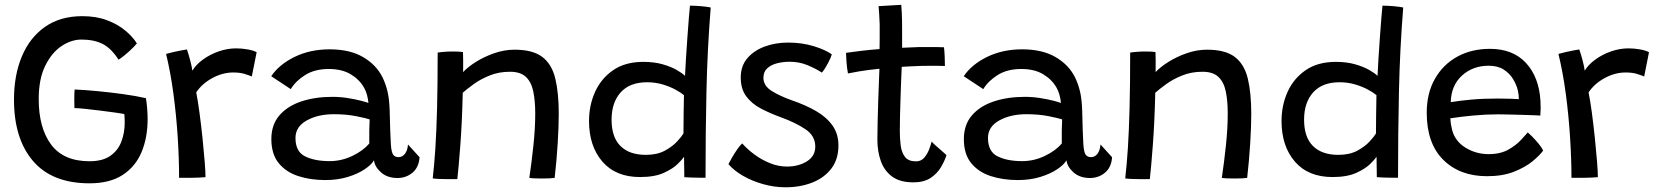

<svg xmlns="http://www.w3.org/2000/svg" viewBox="-20 -736 6876 796"><path d="M351 24Q196.5 24 117.2 -68.2Q38 -160.5 38 -323Q38 -424.5 70.8 -502.5Q103.5 -580.5 166.8 -624.8Q230 -669 321.5 -669Q379 -669 423.5 -652.2Q468 -635.5 499.2 -609.5Q530.5 -583.5 547.5 -556Q539 -545 515.5 -523.2Q492 -501.5 471.5 -488.5Q441 -536 405.2 -554Q369.5 -572 317.5 -572Q276 -572 235.2 -545Q194.5 -518 167.5 -463.2Q140.5 -408.5 140.5 -325.5Q140.5 -205.5 192 -136.5Q243.5 -67.5 351.5 -67.5Q405.5 -67.5 437.5 -90Q469.5 -112.5 483.2 -149Q497 -185.5 497 -227.5Q497 -247 495.5 -263Q484.5 -265.5 458.2 -269.2Q432 -273 399.8 -277Q367.5 -281 337.5 -284.2Q307.5 -287.5 288.5 -288Q288 -302 288 -326.5Q288 -351 289.5 -365Q327 -363.5 380.5 -358.5Q434 -353.5 488.8 -346Q543.5 -338.5 585 -329Q588.5 -308 590.2 -285.2Q592 -262.5 592 -242.5Q592 -165.5 566.8 -105.2Q541.5 -45 488.2 -10.5Q435 24 351 24Z M777.5 -443Q792.5 -468 821.2 -489Q850 -510 886.2 -522.8Q922.5 -535.5 959 -535.5Q982.5 -535.5 1006.5 -531.2Q1030.5 -527 1044 -519.5L1024 -419Q1012 -424 993.2 -429.8Q974.5 -435.5 947 -435.5Q902.5 -435.5 860 -412.2Q817.5 -389 793.5 -353Q800.5 -318 807.2 -267.5Q814 -217 819.5 -164Q825 -111 828.5 -67.2Q832 -23.5 832 -1.5Q810.5 0.5 779.5 1Q748.5 1.5 722.5 1Q722.5 -77 716.8 -167.2Q711 -257.5 699 -347.2Q687 -437 668.5 -512.5Q682 -516.5 700.2 -520.5Q718.5 -524.5 734 -527.5Q749.5 -530.5 755 -531Q761 -514 768.2 -487Q775.5 -460 777.5 -443Z M1329 10.5Q1266.5 10.5 1215.8 -6.2Q1165 -23 1135 -60.2Q1105 -97.5 1105 -159.5Q1105 -219 1138.5 -257.8Q1172 -296.5 1229.2 -315.5Q1286.5 -334.5 1357.5 -334.5Q1390 -334.5 1421.5 -329.5Q1453 -324.5 1476.2 -318.5Q1499.5 -312.5 1507.5 -309Q1506 -325.5 1501.5 -342.5Q1497 -359.5 1489 -373Q1470 -406.5 1433.8 -428.2Q1397.5 -450 1343 -450Q1285 -450 1245.2 -425Q1205.5 -400 1185.5 -366.5L1104.5 -420Q1137 -468.5 1201.2 -500Q1265.5 -531.5 1346.5 -531.5Q1430.5 -531.5 1485.5 -499.2Q1540.5 -467 1566 -415Q1579 -388.5 1586.5 -357Q1594 -325.5 1595.5 -279Q1596.5 -230 1597.8 -195.2Q1599 -160.5 1600.5 -136Q1603 -103.5 1610.5 -94Q1618 -84.5 1632 -84.5Q1648 -84.5 1658.8 -98.2Q1669.5 -112 1671.5 -137L1719.5 -84Q1716.5 -42 1690 -20Q1663.5 2 1628 2Q1586 2 1559.8 -21.2Q1533.5 -44.5 1530.5 -71.5Q1520 -53 1491.5 -34Q1463 -15 1421.2 -2.2Q1379.5 10.5 1329 10.5ZM1347 -68Q1395.5 -68 1440.5 -89.5Q1485.5 -111 1511 -141Q1510.5 -171.5 1511 -196Q1511.5 -220.5 1512.5 -241Q1498 -246 1457 -254.2Q1416 -262.5 1364.5 -262.5Q1298 -262.5 1251.5 -236.5Q1205 -210.5 1205 -164Q1205 -107.5 1244.8 -87.8Q1284.5 -68 1347 -68Z M1876 6.5Q1866.5 6.5 1853 6.8Q1839.5 7 1826 6.5Q1813 6.5 1797.2 5.8Q1781.5 5 1774 3.5Q1780.5 -52 1785 -122Q1789.5 -192 1792 -288Q1794.5 -384 1794.5 -518Q1806.5 -520 1823 -521.2Q1839.5 -522.5 1857.5 -522.5Q1868.5 -522.5 1879.8 -522Q1891 -521.5 1899.5 -520Q1900 -512 1900.2 -484.8Q1900.5 -457.5 1900 -437Q1918.5 -457.5 1952.5 -479Q1986.5 -500.5 2028.5 -515.2Q2070.5 -530 2113 -530Q2189 -530 2228.5 -499.8Q2268 -469.5 2282.2 -410.2Q2296.5 -351 2296.5 -264Q2296.5 -212.5 2292.2 -142.5Q2288 -72.5 2279.5 1.5Q2263.5 4 2228 4Q2212 4 2197.5 3.5Q2183 3 2174.5 1.5Q2184 -62.5 2191.5 -133.5Q2199 -204.5 2199 -265.5Q2199 -317.5 2191 -356.5Q2183 -395.5 2160.5 -417Q2138 -438.5 2094 -438.5Q2048.5 -438.5 2010.5 -423.2Q1972.5 -408 1944.2 -387.5Q1916 -367 1898.5 -351.5Q1895.5 -225 1888.2 -130.8Q1881 -36.5 1876 6.5Z M2817 -1.5Q2817 -10 2816.8 -27Q2816.5 -44 2816.2 -61Q2816 -78 2816 -86Q2811 -78 2791.2 -57.8Q2771.5 -37.5 2733 -19.8Q2694.5 -2 2633.5 -2Q2532.5 -2 2477.2 -66.2Q2422 -130.5 2422 -234.5Q2422 -299 2447 -354.8Q2472 -410.5 2522 -445Q2572 -479.5 2647 -479.5Q2692 -479.5 2727 -469.5Q2762 -459.5 2785.8 -445.8Q2809.5 -432 2820 -421.5Q2821 -448.5 2823.8 -491.8Q2826.5 -535 2829.8 -580.8Q2833 -626.5 2836 -662.8Q2839 -699 2840.5 -712.5Q2860.5 -712.5 2884.8 -710.5Q2909 -708.5 2926.5 -705Q2912.5 -529.5 2908.8 -355.8Q2905 -182 2905 1Q2897 1 2879.5 0.8Q2862 0.5 2844 0Q2826 -0.5 2817 -1.5ZM2657.5 -94Q2704 -94 2736 -111.2Q2768 -128.5 2787.2 -149.5Q2806.5 -170.5 2813.5 -182.5Q2813.5 -194 2813.8 -216Q2814 -238 2814.2 -263.2Q2814.5 -288.5 2815 -309.8Q2815.5 -331 2815.5 -341.5Q2804 -351.5 2781.2 -364Q2758.5 -376.5 2727.8 -385.8Q2697 -395 2662.5 -395Q2591 -395 2553.2 -353Q2515.5 -311 2515.5 -240Q2515.5 -167.5 2552.2 -130.8Q2589 -94 2657.5 -94Z M3236.5 40.5Q3190 40.5 3144 27.5Q3098 14.5 3060.2 -7.2Q3022.5 -29 3000 -55.5Q3004.5 -65 3014.5 -82.2Q3024.5 -99.5 3036.2 -116.5Q3048 -133.5 3057 -141.5Q3078.5 -117 3108.5 -95Q3138.5 -73 3173 -59.2Q3207.5 -45.5 3242 -45.5Q3291 -45.5 3325.5 -67.2Q3360 -89 3360 -128Q3360 -173 3318.8 -200.5Q3277.5 -228 3219.5 -249Q3172.5 -266 3134.2 -286.2Q3096 -306.5 3073.5 -337Q3051 -367.5 3051 -414.5Q3051 -462.5 3078.2 -494.5Q3105.5 -526.5 3150.2 -543Q3195 -559.5 3247 -559.5Q3305 -559.5 3353.8 -544.5Q3402.5 -529.5 3428.5 -510.5Q3425 -497.5 3413 -474.5Q3401 -451.5 3387.5 -435Q3364 -450.5 3329.2 -465.2Q3294.5 -480 3254 -480Q3227 -480 3202 -473.8Q3177 -467.5 3161 -453Q3145 -438.5 3145 -413.5Q3145 -380.5 3179.2 -359Q3213.5 -337.5 3264.5 -319.5Q3319 -301 3362.5 -276Q3406 -251 3431 -216.2Q3456 -181.5 3456 -133Q3456 -75.5 3426.5 -37Q3397 1.5 3347.2 21Q3297.5 40.5 3236.5 40.5Z M3904 -93Q3896.5 -69 3881 -42.8Q3865.5 -16.5 3838 1.8Q3810.5 20 3767 20Q3710.5 20 3678 -4.5Q3645.5 -29 3631.5 -69Q3617.5 -109 3617.5 -156Q3617.5 -187 3618.5 -230.5Q3619.5 -274 3621 -319Q3622.5 -364 3624 -399.8Q3625.5 -435.5 3626 -451Q3577 -446 3541.2 -440Q3505.5 -434 3495.5 -431.5Q3491 -455 3489.2 -482.2Q3487.5 -509.5 3487.5 -517Q3515.5 -521 3552.8 -525.5Q3590 -530 3626.5 -532.5Q3627 -552 3627 -580.8Q3627 -609.5 3627 -635Q3626.5 -656.5 3625 -676.8Q3623.5 -697 3622.5 -710.5L3716.5 -716Q3717.5 -708.5 3718.8 -680.2Q3720 -652 3720 -612Q3720 -596.5 3720 -575.2Q3720 -554 3720 -538Q3735 -538.5 3757 -539.5Q3779 -540.5 3792.5 -541Q3827.5 -541.5 3857.8 -541Q3888 -540.5 3893.5 -540Q3895.5 -526 3896.5 -502.2Q3897.5 -478.5 3897.5 -462.5Q3892 -463 3863 -463.2Q3834 -463.5 3805.5 -463Q3785 -462.5 3760.2 -461.2Q3735.5 -460 3718.5 -459Q3717.5 -442.5 3716.2 -407.8Q3715 -373 3713.5 -331.2Q3712 -289.5 3711.2 -251.8Q3710.5 -214 3710.5 -192Q3710.5 -161 3714.2 -132.2Q3718 -103.5 3732.2 -85.2Q3746.5 -67 3777.5 -67Q3798.5 -67 3811.5 -82Q3824.5 -97 3831.8 -116.2Q3839 -135.5 3842.5 -149Q3848 -142.5 3861.5 -130.5Q3875 -118.5 3887.8 -107.5Q3900.5 -96.5 3904 -93Z M4200 10.5Q4137.5 10.5 4086.8 -6.2Q4036 -23 4006 -60.2Q3976 -97.5 3976 -159.5Q3976 -219 4009.5 -257.8Q4043 -296.5 4100.2 -315.5Q4157.5 -334.5 4228.5 -334.5Q4261 -334.5 4292.5 -329.5Q4324 -324.5 4347.2 -318.5Q4370.5 -312.5 4378.5 -309Q4377 -325.5 4372.5 -342.5Q4368 -359.5 4360 -373Q4341 -406.5 4304.8 -428.2Q4268.5 -450 4214 -450Q4156 -450 4116.2 -425Q4076.5 -400 4056.5 -366.5L3975.5 -420Q4008 -468.5 4072.2 -500Q4136.5 -531.5 4217.5 -531.5Q4301.5 -531.5 4356.5 -499.2Q4411.5 -467 4437 -415Q4450 -388.5 4457.5 -357Q4465 -325.5 4466.5 -279Q4467.5 -230 4468.8 -195.2Q4470 -160.5 4471.5 -136Q4474 -103.5 4481.5 -94Q4489 -84.5 4503 -84.5Q4519 -84.5 4529.8 -98.2Q4540.5 -112 4542.5 -137L4590.5 -84Q4587.5 -42 4561 -20Q4534.5 2 4499 2Q4457 2 4430.8 -21.2Q4404.5 -44.5 4401.5 -71.5Q4391 -53 4362.5 -34Q4334 -15 4292.2 -2.2Q4250.5 10.5 4200 10.5ZM4218 -68Q4266.5 -68 4311.5 -89.5Q4356.5 -111 4382 -141Q4381.5 -171.5 4382 -196Q4382.5 -220.5 4383.5 -241Q4369 -246 4328 -254.2Q4287 -262.5 4235.5 -262.5Q4169 -262.5 4122.5 -236.5Q4076 -210.5 4076 -164Q4076 -107.5 4115.8 -87.8Q4155.5 -68 4218 -68Z M4747 6.5Q4737.5 6.5 4724 6.8Q4710.5 7 4697 6.5Q4684 6.5 4668.2 5.8Q4652.5 5 4645 3.5Q4651.5 -52 4656 -122Q4660.5 -192 4663 -288Q4665.5 -384 4665.5 -518Q4677.5 -520 4694 -521.2Q4710.5 -522.5 4728.5 -522.5Q4739.5 -522.5 4750.8 -522Q4762 -521.5 4770.5 -520Q4771 -512 4771.2 -484.8Q4771.5 -457.5 4771 -437Q4789.5 -457.5 4823.5 -479Q4857.5 -500.5 4899.5 -515.2Q4941.5 -530 4984 -530Q5060 -530 5099.5 -499.8Q5139 -469.5 5153.2 -410.2Q5167.5 -351 5167.5 -264Q5167.5 -212.5 5163.2 -142.5Q5159 -72.5 5150.5 1.5Q5134.5 4 5099 4Q5083 4 5068.5 3.5Q5054 3 5045.5 1.5Q5055 -62.5 5062.5 -133.5Q5070 -204.5 5070 -265.5Q5070 -317.5 5062 -356.5Q5054 -395.5 5031.5 -417Q5009 -438.5 4965 -438.5Q4919.5 -438.5 4881.5 -423.2Q4843.5 -408 4815.2 -387.5Q4787 -367 4769.5 -351.5Q4766.5 -225 4759.2 -130.8Q4752 -36.5 4747 6.5Z M5688 -1.5Q5688 -10 5687.8 -27Q5687.5 -44 5687.2 -61Q5687 -78 5687 -86Q5682 -78 5662.2 -57.8Q5642.5 -37.5 5604 -19.8Q5565.5 -2 5504.5 -2Q5403.5 -2 5348.2 -66.2Q5293 -130.5 5293 -234.5Q5293 -299 5318 -354.8Q5343 -410.5 5393 -445Q5443 -479.5 5518 -479.5Q5563 -479.5 5598 -469.5Q5633 -459.5 5656.8 -445.8Q5680.5 -432 5691 -421.5Q5692 -448.5 5694.8 -491.8Q5697.5 -535 5700.8 -580.8Q5704 -626.5 5707 -662.8Q5710 -699 5711.5 -712.5Q5731.5 -712.5 5755.8 -710.5Q5780 -708.5 5797.5 -705Q5783.5 -529.5 5779.8 -355.8Q5776 -182 5776 1Q5768 1 5750.5 0.8Q5733 0.5 5715 0Q5697 -0.5 5688 -1.5ZM5528.5 -94Q5575 -94 5607 -111.2Q5639 -128.5 5658.2 -149.5Q5677.5 -170.5 5684.5 -182.5Q5684.5 -194 5684.8 -216Q5685 -238 5685.2 -263.2Q5685.5 -288.5 5686 -309.8Q5686.5 -331 5686.5 -341.5Q5675 -351.5 5652.2 -364Q5629.5 -376.5 5598.8 -385.8Q5568 -395 5533.5 -395Q5462 -395 5424.2 -353Q5386.5 -311 5386.5 -240Q5386.5 -167.5 5423.2 -130.8Q5460 -94 5528.5 -94Z M6377.5 -111.5Q6364 -92.5 6333.8 -67.5Q6303.5 -42.5 6256.5 -24Q6209.5 -5.5 6145 -5.5Q6032 -5.5 5963.5 -73.5Q5895 -141.5 5895 -268.5Q5895 -349.5 5928.8 -409Q5962.5 -468.5 6021.5 -501Q6080.5 -533.5 6157 -533.5Q6252.5 -533.5 6306.5 -475Q6360.5 -416.5 6366.5 -318Q6368.5 -286.5 6366 -257Q6359.5 -257.5 6339.2 -258.2Q6319 -259 6292 -259.8Q6265 -260.5 6237.8 -261.2Q6210.5 -262 6191 -262Q6140.5 -262 6087.2 -257Q6034 -252 5993 -245.5Q5993.5 -232.5 5995.5 -220Q5997.5 -207.5 6000.5 -196Q6013 -150 6056.2 -123.5Q6099.5 -97 6151.5 -97Q6200.5 -97 6233.5 -115.8Q6266.5 -134.5 6286 -156.2Q6305.5 -178 6314 -187Q6318.5 -183.5 6331.5 -170.5Q6344.5 -157.5 6358.2 -141Q6372 -124.5 6377.5 -111.5ZM5994.5 -312.5Q6030.5 -318.5 6079.2 -323Q6128 -327.5 6190 -327.5Q6222.5 -327.5 6245 -326.5Q6267.5 -325.5 6277 -325Q6277 -341.5 6273 -360Q6267.5 -384.5 6253 -408.2Q6238.5 -432 6213.8 -447.8Q6189 -463.5 6151.5 -463.5Q6086.5 -463.5 6041.5 -423Q5996.5 -382.5 5994.5 -312.5Z M6550 -443Q6565 -468 6593.8 -489Q6622.5 -510 6658.8 -522.8Q6695 -535.5 6731.5 -535.5Q6755 -535.5 6779 -531.2Q6803 -527 6816.5 -519.5L6796.5 -419Q6784.5 -424 6765.8 -429.8Q6747 -435.5 6719.5 -435.5Q6675 -435.5 6632.5 -412.2Q6590 -389 6566 -353Q6573 -318 6579.8 -267.5Q6586.5 -217 6592 -164Q6597.5 -111 6601 -67.2Q6604.5 -23.5 6604.5 -1.5Q6583 0.5 6552 1Q6521 1.5 6495 1Q6495 -77 6489.2 -167.2Q6483.5 -257.5 6471.5 -347.2Q6459.5 -437 6441 -512.5Q6454.5 -516.5 6472.8 -520.5Q6491 -524.5 6506.5 -527.5Q6522 -530.5 6527.5 -531Q6533.5 -514 6540.8 -487Q6548 -460 6550 -443Z"/></svg>

Font: Grandstander
Style: Regular
Weight: 400
Designer: Tyler Finck
Foundry: Etcetera Type Co
Version: Version 1.200; ttfautohint (v1.8.3)